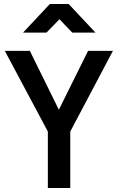

<svg xmlns="http://www.w3.org/2000/svg" viewBox="-20 -939 589 959"><path d="M331 0H219V-282L4 -685H129L274 -391L420 -685H544L331 -282ZM95 -776 229 -919H323L457 -776H341L277 -843L212 -776Z"/></svg>

Font: TitilliumWeb-SemiBold
Style: SemiBold
Weight: 600
Version: Version 1.001;PS 57.000;hotconv 1.0.70;makeotf.lib2.5.55311